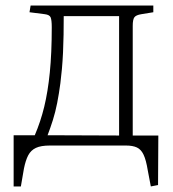

<svg xmlns="http://www.w3.org/2000/svg" viewBox="-20 -523 623 690"><path d="M522 147 511 89Q505 52 496 33Q487 14 472 7Q457 0 433 0H159Q127 0 109 8.5Q91 17 81.5 35Q72 53 66 83L55 147H29V-37H105Q126 -86 139 -139.5Q152 -193 159 -262.5Q166 -332 166 -425Q166 -451 162 -460.5Q158 -470 141 -472L86 -479L90 -503H531V-479L488 -472Q469 -469 463 -461Q457 -453 457 -430V-36H549L548 142ZM151 -37 408 -36V-465H209Q209 -432 208.5 -399Q208 -366 206.5 -334.5Q205 -303 202.5 -275Q200 -247 197 -224Q192 -186 185.5 -153Q179 -120 170 -91.5Q161 -63 151 -37Z"/></svg>

Font: Literata 18pt ExtraLight
Style: Regular
Weight: 250
Designer: Latin by Veronika Burian and Jose Scaglione. Greek by Irene Vlachou. Cyrillic by Vera Evstafieva.
Foundry: TypeTogether
Version: Version 3.103;gftools[0.9.29]